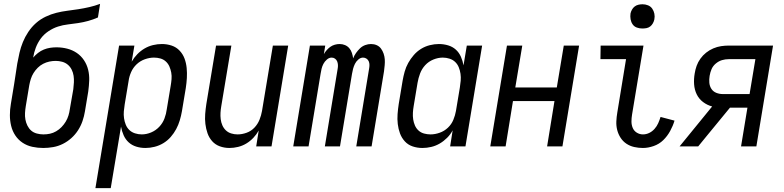

<svg xmlns="http://www.w3.org/2000/svg" viewBox="-20 -755 4040 990"><path d="M203 8Q174 8 146.5 2Q119 -4 96.5 -19Q74 -34 59 -56.5Q44 -79 37.5 -106Q31 -133 31 -161.5Q31 -190 36 -219L53 -322Q57 -348 61 -374.5Q65 -401 69 -427Q74 -455 80.5 -483Q87 -511 98 -538Q109 -565 126 -590.5Q143 -616 165.5 -636Q188 -656 215.5 -669Q243 -682 271 -689Q299 -696 327 -699.5Q355 -703 384 -707.5Q413 -712 441 -718.5Q469 -725 496 -735L485 -665Q460 -654 434.5 -647Q409 -640 382.5 -636Q356 -632 330 -629Q304 -626 279 -618Q254 -610 230 -594Q206 -578 190 -556Q174 -534 164.5 -509Q155 -484 151 -458Q162 -471 176 -482Q190 -493 206 -499.5Q222 -506 238.5 -508.5Q255 -511 271 -511Q300 -511 327 -504Q354 -497 376 -482Q398 -467 413 -444.5Q428 -422 434.5 -395.5Q441 -369 440 -340.5Q439 -312 435 -283L418 -181Q414 -156 405.5 -131Q397 -106 382.5 -83.5Q368 -61 348 -43Q328 -25 304 -13Q280 -1 254 3.5Q228 8 203 8ZM204 -62Q221 -62 237.5 -65.5Q254 -69 269.5 -78Q285 -87 297.5 -100Q310 -113 319 -128Q328 -143 333 -159.5Q338 -176 340 -192L358 -295Q360 -312 361 -329.5Q362 -347 359.5 -364Q357 -381 349.5 -396Q342 -411 329.5 -421.5Q317 -432 300.5 -436.5Q284 -441 267 -441Q251 -441 234.5 -437.5Q218 -434 202.5 -426Q187 -418 174.5 -405.5Q162 -393 153 -378.5Q144 -364 139 -348Q134 -332 131 -316L113 -208Q110 -190 109 -172.5Q108 -155 111 -138.5Q114 -122 121.5 -107Q129 -92 141 -81.5Q153 -71 170 -66.5Q187 -62 204 -62Z M472 215 594 -520H673L659 -437Q671 -458 688 -475.5Q705 -493 725.5 -505Q746 -517 769 -522.5Q792 -528 815 -528Q841 -528 865 -520Q889 -512 906 -494Q923 -476 931.5 -453Q940 -430 942.5 -404.5Q945 -379 943.5 -353Q942 -327 938 -301L918 -181Q914 -158 907 -134.5Q900 -111 888.5 -89.5Q877 -68 860.5 -49Q844 -30 822.5 -17Q801 -4 777 2Q753 8 730 8Q705 8 682.5 1Q660 -6 643.5 -21Q627 -36 617.5 -57.5Q608 -79 604 -102L551 215ZM711 -62Q735 -62 759 -72Q783 -82 801 -101Q819 -120 828 -144Q837 -168 840 -192L860 -312Q863 -329 864.5 -346.5Q866 -364 863 -380.5Q860 -397 853.5 -412Q847 -427 835 -438Q823 -449 807 -453.5Q791 -458 774 -458Q751 -458 727 -449.5Q703 -441 684.5 -423.5Q666 -406 656 -383Q646 -360 643 -337L623 -217Q620 -199 618.5 -181Q617 -163 619.5 -145.5Q622 -128 628.5 -112Q635 -96 647 -84.5Q659 -73 676 -67.5Q693 -62 711 -62Z M1163 8Q1137 8 1113.5 -0.5Q1090 -9 1074 -27Q1058 -45 1050 -68Q1042 -91 1039 -116Q1036 -141 1038 -167Q1040 -193 1044 -219L1094 -520H1173L1121 -208Q1118 -191 1117 -174Q1116 -157 1118 -140.5Q1120 -124 1126.5 -109Q1133 -94 1144.5 -83Q1156 -72 1172 -67Q1188 -62 1205 -62Q1228 -62 1251.5 -70.5Q1275 -79 1292 -97Q1309 -115 1318 -137.5Q1327 -160 1331 -183L1387 -520H1466L1380 0H1301L1314 -82Q1303 -62 1286.5 -44.5Q1270 -27 1250 -15Q1230 -3 1207.5 2.5Q1185 8 1163 8Z M1492 0 1578 -520H1657L1650 -476Q1656 -487 1665 -497Q1674 -507 1684 -514Q1694 -521 1706.5 -524.5Q1719 -528 1731 -528Q1746 -528 1759 -522.5Q1772 -517 1781 -506.5Q1790 -496 1794.5 -482Q1799 -468 1801 -454Q1806 -468 1815.5 -481.5Q1825 -495 1836.5 -506Q1848 -517 1863 -522.5Q1878 -528 1893 -528Q1909 -528 1922.5 -522Q1936 -516 1944.5 -504.5Q1953 -493 1958 -478.5Q1963 -464 1964 -449Q1965 -434 1963.5 -418.5Q1962 -403 1960 -387L1896 0H1817L1883 -400Q1885 -410 1885 -420Q1885 -430 1881.5 -438.5Q1878 -447 1870 -452.5Q1862 -458 1852 -458Q1839 -458 1827.5 -448Q1816 -438 1810 -425.5Q1804 -413 1800.5 -400Q1797 -387 1795 -374L1733 0H1655L1721 -400Q1723 -410 1722.5 -420Q1722 -430 1718.5 -438.5Q1715 -447 1707.5 -452.5Q1700 -458 1690 -458Q1677 -458 1665.5 -448Q1654 -438 1647.5 -425.5Q1641 -413 1638 -400Q1635 -387 1633 -374L1571 0Z M2158 8Q2132 8 2108 0Q2084 -8 2067.5 -26Q2051 -44 2042.5 -67Q2034 -90 2031 -115.5Q2028 -141 2030 -167Q2032 -193 2036 -219L2056 -339Q2060 -362 2066.5 -385.5Q2073 -409 2085 -430.5Q2097 -452 2113.5 -471Q2130 -490 2151 -503Q2172 -516 2196 -522Q2220 -528 2243 -528Q2268 -528 2291 -521Q2314 -514 2330.5 -499Q2347 -484 2356.5 -462.5Q2366 -441 2370 -418L2387 -520H2466L2380 0H2301L2314 -83Q2303 -62 2285.5 -44.5Q2268 -27 2247.5 -15Q2227 -3 2204 2.5Q2181 8 2158 8ZM2200 -62Q2223 -62 2247 -70.5Q2271 -79 2289.5 -96.5Q2308 -114 2317.5 -137Q2327 -160 2331 -183L2351 -303Q2354 -321 2355.5 -339Q2357 -357 2354.5 -374.5Q2352 -392 2345.5 -408Q2339 -424 2327 -435.5Q2315 -447 2298 -452.5Q2281 -458 2263 -458Q2239 -458 2214.5 -448Q2190 -438 2172.5 -419Q2155 -400 2146 -376Q2137 -352 2133 -328L2113 -208Q2110 -191 2109 -173.5Q2108 -156 2110.5 -139.5Q2113 -123 2119.5 -108Q2126 -93 2138 -82Q2150 -71 2166.5 -66.5Q2183 -62 2200 -62Z M2508 0 2594 -520H2673L2637 -304H2851L2887 -520H2966L2880 0H2801L2839 -234H2625L2587 0Z M3295 8Q3272 8 3250 3Q3228 -2 3210 -14Q3192 -26 3180 -44.5Q3168 -63 3162.5 -84.5Q3157 -106 3158 -129Q3159 -152 3163 -175L3208 -450H3076L3077 -520H3298L3239 -164Q3236 -146 3236 -128.5Q3236 -111 3242.5 -95.5Q3249 -80 3263.5 -71Q3278 -62 3295 -62Q3312 -62 3327.5 -69.5Q3343 -77 3355 -90.5Q3367 -104 3374 -120Q3381 -136 3386 -152L3458 -133Q3450 -106 3435.5 -79.5Q3421 -53 3400 -32.5Q3379 -12 3350.5 -2Q3322 8 3295 8ZM3292 -608Q3277 -608 3263.5 -613Q3250 -618 3242 -629.5Q3234 -641 3231.5 -655.5Q3229 -670 3231 -685Q3233 -695 3238.5 -705Q3244 -715 3252.5 -721.5Q3261 -728 3271.5 -730.5Q3282 -733 3293 -733Q3308 -733 3321.5 -727.5Q3335 -722 3343 -710.5Q3351 -699 3354 -684.5Q3357 -670 3354 -655Q3352 -645 3346.5 -635Q3341 -625 3332.5 -618.5Q3324 -612 3313.5 -610Q3303 -608 3292 -608Z M3484 0 3652 -206Q3626 -213 3605 -229Q3584 -245 3572.5 -268.5Q3561 -292 3559 -320Q3557 -348 3562 -376Q3565 -396 3572 -415.5Q3579 -435 3591.5 -452.5Q3604 -470 3621 -483.5Q3638 -497 3658 -505.5Q3678 -514 3698 -517Q3718 -520 3738 -520H3966L3880 0H3801L3834 -200H3744L3620 -49L3580 0ZM3707 -270H3845L3875 -450H3738Q3720 -450 3703 -445Q3686 -440 3671 -427.5Q3656 -415 3649 -398.5Q3642 -382 3639 -364Q3636 -346 3637.5 -328.5Q3639 -311 3648 -297Q3657 -283 3673 -276.5Q3689 -270 3707 -270Z"/></svg>

Font: Iosevka Algr
Style: Italic
Weight: 400
Italic angle: -9°
Monospace: yes
Designer: Belleve Invis
Foundry: Belleve Invis
Version: Version 26.0.2; ttfautohint (v1.8.3)